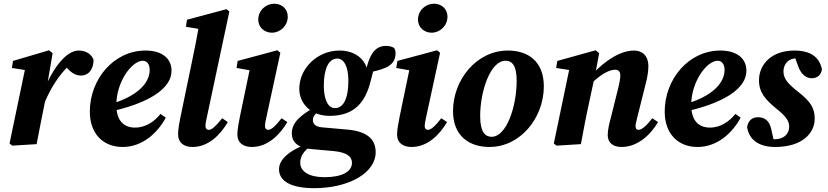

<svg xmlns="http://www.w3.org/2000/svg" viewBox="-20 -768 4410 1023"><path d="M218.8 -224.2C250.6 -297.7 290.2 -365.9 359.6 -431.5V-437.5L311.8 -432.4L326.6 -416.1C357.2 -382.9 378.8 -365.5 411.3 -365.5C455 -365.5 478.3 -402.1 478.6 -449.4C466.7 -482.1 434.6 -498.7 399.4 -498.7C330 -498.7 256.4 -398.4 210.2 -276.1H199.4L218.8 -224.2ZM30.8 -3.6 45.1 8 175.1 0C188.8 -72.4 203 -142.9 217.3 -214.3L235 -304L230.6 -309.7L260.4 -484.4L241.6 -500.2L49.4 -443.4L43.3 -405.9L169.7 -386L116.6 -415L30.8 -3.6Z M633.6 15.1C742 15.1 822 -63.8 863.3 -141.1L835.3 -161.2C804 -122.2 758.3 -88.2 699.6 -88.2C637.5 -88.2 599.9 -127.2 599.9 -209C599.9 -333.4 683.4 -444.3 740.5 -444.3C761.4 -444.3 777.6 -428 777.6 -395.3C777.6 -332.6 722.9 -251.4 538.8 -204.9L541.4 -167.6C780.5 -216.4 894 -299.2 894 -391C894 -455.7 844.4 -498.7 755.4 -498.7C586 -498.7 458.6 -346.2 458.6 -173C458.6 -55.7 529.4 15.1 633.6 15.1Z M1005.6 15.1C1091.6 15.1 1154.5 -50.7 1193.9 -117.6L1163.8 -138C1130.9 -96.3 1108.4 -76.1 1092.4 -76.1C1082.3 -76.1 1074.6 -83.3 1074.6 -96.9C1074.6 -106.9 1076.9 -120.7 1081.4 -139.9L1202.1 -706.9L1186.8 -719.2L976.2 -662.8L970.7 -625.2L1095.6 -605L1040.8 -638.9C1029.6 -567.7 1014.5 -495.4 999.8 -425L947.8 -174.3C935.4 -115 928.8 -79.8 928.8 -52.9C928.8 -8.9 958.1 15.1 1005.6 15.1Z M1244.6 -50.9C1244.6 -8.3 1274.9 15.1 1321.6 15.1C1407.6 15.1 1471.1 -50.4 1511.1 -117.6L1480.3 -138C1447.5 -95.8 1425.5 -76.1 1408.7 -76.1C1399.1 -76.1 1391.7 -83.3 1391.7 -96.6C1391.7 -106.9 1394.3 -120.7 1398.5 -139.3L1473.8 -486.6L1458 -500.2L1246.4 -443.4L1240.3 -405.9L1336.4 -388.8L1314.4 -416.4L1258.9 -149.7C1253.1 -119.4 1244.6 -78.1 1244.6 -50.9ZM1428.6 -593.8C1472.6 -593.8 1513.2 -629.9 1513.2 -679.4C1513.2 -719.3 1482.9 -748.2 1441.2 -748.2C1397.1 -748.2 1356.1 -713 1356.1 -663.5C1356.1 -620.5 1390.7 -593.8 1428.6 -593.8Z M1653.6 234.6C1840.7 234.6 1981.6 152.1 1981.6 43.6C1981.6 -19.9 1945.2 -67.2 1830.7 -77.6L1694.8 -89.6C1656.6 -93.2 1647.1 -111.9 1647.1 -128.2C1647.1 -142.6 1649.6 -152.9 1687 -185.8L1667.2 -210.1V-203C1586.4 -157.6 1534.7 -119.1 1534.7 -56.9C1534.7 -17.2 1560.3 12.4 1606.8 19.8V22.1C1619.1 24.4 1630.8 25.6 1642.6 26.6L1759.1 37.1C1828.4 44.1 1855.3 66 1855.3 99.5C1855.3 147 1801.8 176.1 1709.4 176.1C1628.4 176.1 1579.6 147.1 1579.6 98.4C1579.6 61 1603.3 32.6 1638.5 8.4L1620 -2.2C1545.1 23.6 1466.6 71 1466.6 133.6C1466.6 199.8 1535.8 234.6 1653.6 234.6ZM1736.2 -150.7C1869.2 -150.7 1927.3 -223.3 1955.8 -339.4C1963.1 -367.7 1968.7 -392.4 1977.5 -415.7L1954.5 -383.7C2044 -402.5 2087.6 -424 2087.6 -485.6C2087.6 -497.9 2084.3 -505.6 2080 -512.3C2068 -519.9 2055.1 -523.4 2036.4 -523.4C1985 -523.4 1947.8 -489.1 1926.5 -375L1938.5 -373.9C1938.7 -438.4 1883 -498.7 1789.3 -498.7C1670.3 -498.7 1574.6 -403.6 1574.6 -294.6C1574.6 -221.9 1630.7 -150.7 1736.2 -150.7ZM1764.9 -192C1721.5 -192 1705.3 -250.8 1705.3 -312.5C1705.3 -399 1730 -456 1777 -456C1812.6 -456 1836.1 -413 1836.1 -339.7C1836.1 -227.2 1801.9 -192 1764.9 -192Z M2095.6 -50.9C2095.6 -8.3 2125.9 15.1 2172.6 15.1C2258.6 15.1 2322.1 -50.4 2362.1 -117.6L2331.3 -138C2298.5 -95.8 2276.5 -76.1 2259.7 -76.1C2250.1 -76.1 2242.7 -83.3 2242.7 -96.6C2242.7 -106.9 2245.3 -120.7 2249.5 -139.3L2324.8 -486.6L2309 -500.2L2097.4 -443.4L2091.3 -405.9L2187.4 -388.8L2165.4 -416.4L2109.9 -149.7C2104.1 -119.4 2095.6 -78.1 2095.6 -50.9ZM2279.6 -593.8C2323.6 -593.8 2364.2 -629.9 2364.2 -679.4C2364.2 -719.3 2333.9 -748.2 2292.2 -748.2C2248.1 -748.2 2207.1 -713 2207.1 -663.5C2207.1 -620.5 2241.7 -593.8 2279.6 -593.8Z M2587.6 15.1C2753.7 15.1 2877.6 -141.1 2877.6 -308C2877.6 -439.6 2795.2 -498.7 2686.2 -498.7C2519.1 -498.7 2393.7 -343 2393.7 -175.9C2393.7 -44.7 2479.1 15.1 2587.6 15.1ZM2599.6 -39.2C2565.1 -39.2 2538.4 -64.3 2538.4 -149.2C2538.4 -284.6 2593.8 -444.4 2673.1 -444.4C2708.4 -444.4 2732.8 -418.9 2732.8 -338.1C2732.8 -198.4 2678.3 -39.2 2599.6 -39.2Z M2945.1 8 3075.1 0C3088.8 -72.4 3101.5 -142.9 3117.3 -214.3L3146.3 -349L3149 -360.9L3172.5 -484.4L3153.8 -500.2L2949.4 -443.4L2943.3 -405.9L3069.7 -386L3016.6 -415L2930.8 -3.6L2945.1 8ZM3292.3 15.1C3377.8 15.1 3447.1 -50.7 3486.1 -117.6L3455.6 -138C3423.9 -96.6 3398.8 -76.1 3381.7 -76.1C3371.9 -76.1 3366.3 -83.1 3366.3 -96.3C3366.3 -106.3 3369.9 -119.9 3374.7 -139.3L3421.9 -328.2C3429.9 -359.7 3434.6 -388.4 3434.6 -415.4C3434.6 -471.4 3401.8 -498.7 3358.4 -498.7C3288.1 -498.7 3206.4 -449.1 3130.8 -367.2H3124.8L3130.8 -323C3182.6 -374 3227.1 -396.6 3258.7 -396.6C3274.2 -396.6 3285.1 -387.1 3285.1 -365.7C3285.1 -349.3 3280 -322 3272 -290.9L3234.7 -141.1C3226.8 -110.8 3218 -78.1 3218 -48.6C3218 -8.3 3244.9 15.1 3292.3 15.1Z M3696.6 15.1C3805 15.1 3885 -63.8 3926.3 -141.1L3898.3 -161.2C3867 -122.2 3821.3 -88.2 3762.6 -88.2C3700.5 -88.2 3662.9 -127.2 3662.9 -209C3662.9 -333.4 3746.4 -444.3 3803.5 -444.3C3824.4 -444.3 3840.6 -428 3840.6 -395.3C3840.6 -332.6 3785.9 -251.4 3601.8 -204.9L3604.4 -167.6C3843.5 -216.4 3957 -299.2 3957 -391C3957 -455.7 3907.4 -498.7 3818.4 -498.7C3649 -498.7 3521.6 -346.2 3521.6 -173C3521.6 -55.7 3592.4 15.1 3696.6 15.1Z M4110.3 15.1C4250.7 15.1 4320.9 -55.3 4320.9 -136.2C4320.9 -194.2 4295.6 -229.2 4234.9 -277C4182.2 -318.3 4154.4 -346.5 4154.4 -387.1C4154.4 -422 4175.4 -457.6 4227.9 -457.6C4243.9 -457.6 4258.2 -457 4272.5 -456.2L4210.7 -476.4L4233.7 -412.6C4249.5 -369.7 4277.5 -351.2 4304.1 -351.2C4337.1 -351.2 4356.1 -371 4359.3 -399.3C4346.4 -460 4303.6 -498.7 4212.3 -498.7C4091.3 -498.7 4024 -425.3 4024 -340.1C4024 -274.3 4059.8 -235.8 4115.6 -189.9C4165.4 -150.4 4184.9 -124.4 4184.9 -93.8C4184.9 -54 4156.7 -26 4106.4 -26C4085.1 -26 4066 -26.6 4043.6 -28.6L4105.5 -7.4L4089.2 -80C4079.4 -125.9 4053.1 -143.4 4018.3 -143.4C3985.1 -143.4 3966.3 -123.1 3960.6 -91C3971.1 -22.4 4024.5 15.1 4110.3 15.1Z"/></svg>

Font: Source Serif 4 Variable
Style: Italic
Weight: 400
Italic angle: -12°
Designer: Frank Grießhammer
Foundry: Adobe Systems Incorporated
Version: Version 4.004;hotconv 1.0.116;makeotfexe 2.5.65601